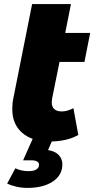

<svg xmlns="http://www.w3.org/2000/svg" viewBox="-20 -683 462 939"><path d="M235 -202Q233 -188 233 -183Q233 -161 245.5 -149.5Q258 -138 282 -138Q309 -138 339 -154L363 -23Q307 9 222 9Q138 9 89 -33Q40 -75 40 -150Q40 -179 45 -201L137 -663H327L299 -522H421L393 -380H271ZM15 215 55 140Q83 154 120 154Q145 154 158 145.5Q171 137 171 123Q171 101 132 101H93L142 -9H241L215 51Q249 56 267 75Q285 94 285 120Q285 174 238 205Q191 236 114 236Q86 236 60 230Q34 224 15 215Z"/></svg>

Font: Montserrat Alternates ExtraBold
Style: Italic
Weight: 800
Italic angle: -11.3°
Designer: Julieta Ulanovsky
Foundry: Julieta Ulanovsky
Version: Version 7.200